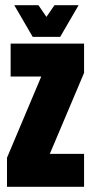

<svg xmlns="http://www.w3.org/2000/svg" viewBox="-20 -720 350 740"><path d="M283 -700H190L159 -655L128 -700H35L106 -578H212ZM21 -425H139L7 -112V0H304V-127H172L304 -439V-552H21Z"/></svg>

Font: Queering Heavy
Style: Bold
Weight: 900
Designer: Adam Naccarato
Foundry: adamnac
Version: Version 2.000;hotconv 1.0.109;makeotfexe 2.5.65596